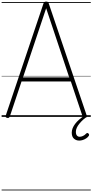

<svg xmlns="http://www.w3.org/2000/svg" viewBox="-20 -1443 1141 2371"><path d="M70 13Q55 10 50.5 3Q46 -4 51 -16L517 -1400Q521 -1413 528.5 -1418Q536 -1423 550 -1423Q565 -1423 572 -1418Q579 -1413 582 -1400L1051 -16Q1055 -4 1050 3Q1045 10 1031 13Q1017 15 1010 10.5Q1003 6 998 -10L855 -437H246L103 -10Q98 5 91 10Q84 15 70 13ZM264 -487H835L550 -1341ZM958 293Q920 293 893 269Q866 245 866 195Q866 167 877 140Q888 113 907.5 87Q927 61 954 37Q981 13 1012 -8L1051 -7V-2Q1027 16 1003.5 38Q980 60 960 84.5Q940 109 928.5 134Q917 159 917 184Q917 216 930 231Q943 246 964 246Q982 246 1003.5 236.5Q1025 227 1045 206Q1051 200 1058 199.5Q1065 199 1071 205Q1079 211 1080 219.5Q1081 228 1076 235Q1064 253 1044 266Q1024 279 1002 286Q980 293 958 293ZM0 898H1101V908H0ZM0 -20H1101V0H0ZM0 -505H1101V-500H0ZM0 -1418H1101V-1408H0Z"/></svg>

Font: Playwrite FR Trad Guides
Style: Regular
Weight: 400
Designer: Veronika Burian, José Scaglione
Foundry: TypeTogether
Version: Version 1.003